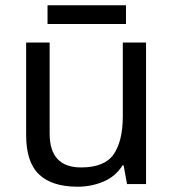

<svg xmlns="http://www.w3.org/2000/svg" viewBox="-20 -697 658 727"><path d="M533 -536V0H461L448 -71H444Q418 -29 372 -9.5Q326 10 274 10Q177 10 128 -36.5Q79 -83 79 -185V-536H168V-191Q168 -63 287 -63Q376 -63 410.5 -113Q445 -163 445 -257V-536ZM457 -677V-606H160V-677Z"/></svg>

Font: Noto Sans Khojki
Style: Regular
Weight: 400
Designer: Monotype Design Team
Foundry: Monotype Imaging Inc.
Version: Version 2.003; ttfautohint (v1.8.4.7-5d5b)